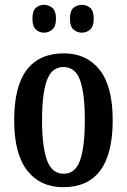

<svg xmlns="http://www.w3.org/2000/svg" viewBox="-20 -769 528 799"><path d="M243 10Q148 10 93.5 -59Q39 -128 39 -269Q39 -410 91.5 -478.5Q144 -547 246 -547Q340 -547 394.5 -478.5Q449 -410 449 -269Q449 10 243 10ZM245 -46Q294 -46 313.5 -102.5Q333 -159 333 -269Q333 -379 313.5 -434.5Q294 -490 244 -490Q195 -490 175 -434.5Q155 -379 155 -269Q155 -159 175.5 -102.5Q196 -46 245 -46ZM321 -633Q301 -633 286 -646Q271 -659 271 -691Q271 -724 286 -736.5Q301 -749 321 -749Q340 -749 355 -736.5Q370 -724 370 -691Q370 -659 355 -646Q340 -633 321 -633ZM163 -633Q144 -633 129.5 -646Q115 -659 115 -691Q115 -724 129.5 -736.5Q144 -749 163 -749Q182 -749 197.5 -736.5Q213 -724 213 -691Q213 -659 197.5 -646Q182 -633 163 -633Z"/></svg>

Font: Noto Serif Thai ExtraCondensed SemiBold
Style: Regular
Weight: 600
Width: 2
Designer: Monotype Design Team
Foundry: Monotype Imaging Inc.
Version: Version 2.001; ttfautohint (v1.8.4.7-5d5b)